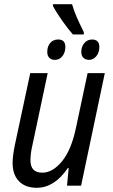

<svg xmlns="http://www.w3.org/2000/svg" viewBox="-20 -884 536 914"><path d="M40 -109Q40 -142 51 -195L124 -536H207L135 -196Q125 -155 125 -121Q125 -62 181 -62Q231 -62 275.5 -116.5Q320 -171 342 -277L397 -536H479L366 0H299L307 -84H303Q239 10 155 10Q101 10 70.5 -21Q40 -52 40 -109ZM232 -855V-864H323Q332 -833 345 -803Q358 -773 379 -731V-720H327Q303 -747 275 -787Q247 -827 232 -855ZM205 -637Q205 -663 219 -679.5Q233 -696 257 -696Q291 -696 291 -661Q291 -634 277 -616.5Q263 -599 242 -599Q224 -599 214.5 -609Q205 -619 205 -637ZM367 -637Q367 -662 381.5 -679Q396 -696 419 -696Q435 -696 444 -687Q453 -678 453 -661Q453 -634 438.5 -616.5Q424 -599 404 -599Q387 -599 377 -609Q367 -619 367 -637Z"/></svg>

Font: Noto Sans UI Narrow
Style: Italic
Weight: 400
Width: 4
Italic angle: -12°
Designer: Monotype Design Team
Foundry: Monotype Imaging Inc.
Version: Version 1.001